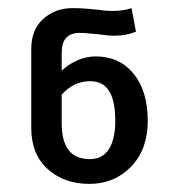

<svg xmlns="http://www.w3.org/2000/svg" viewBox="-20 -716 436 473"><path d="M344 -418Q344 -348 303 -305.5Q262 -263 200 -263Q138 -263 97.5 -299.5Q57 -336 57 -401V-595Q57 -643 86.5 -669.5Q116 -696 159 -696Q185 -696 221 -692Q241 -689 255 -689Q285 -689 304 -696L315 -638Q291 -628 262 -628Q245 -628 219 -632Q213 -632 200.5 -633.5Q188 -635 176 -635Q132 -635 132 -586V-542Q149 -558 171 -567.5Q193 -577 216 -577Q274 -577 309 -534.5Q344 -492 344 -418ZM264 -418Q264 -467 249 -491.5Q234 -516 202 -516Q162 -516 132 -483V-412Q132 -324 201 -324Q233 -324 248.5 -349Q264 -374 264 -418Z"/></svg>

Font: FiraGOUPP
Style: Medium
Weight: 400
Designer: bBox Type
Foundry: bBox Type GmbH
Version: Version 1.001